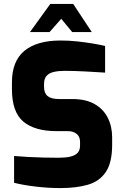

<svg xmlns="http://www.w3.org/2000/svg" viewBox="-20 -955 634 981"><path d="M288 6Q257 6 225.5 4Q194 2 163.5 -1.5Q133 -5 104.5 -10Q76 -15 52 -21V-158Q84 -155 123 -153Q162 -151 202.5 -150Q243 -149 279 -149Q314 -149 338.5 -154.5Q363 -160 376 -173.5Q389 -187 389 -211V-230Q389 -257 371.5 -271Q354 -285 327 -285H269Q157 -285 99 -334Q41 -383 41 -499V-534Q41 -643 105 -695.5Q169 -748 289 -748Q333 -748 374 -743.5Q415 -739 452 -733Q489 -727 517 -720V-584Q471 -587 414 -590Q357 -593 310 -593Q279 -593 255 -587.5Q231 -582 218 -567.5Q205 -553 205 -525V-511Q205 -479 223.5 -464Q242 -449 280 -449H349Q418 -449 463 -423.5Q508 -398 530.5 -353.5Q553 -309 553 -253V-216Q553 -124 520.5 -76Q488 -28 428.5 -11Q369 6 288 6ZM133 -791 237 -935H354L449 -791H349L293 -859L233 -791Z"/></svg>

Font: Exo Thin ExtraBold
Style: Regular
Weight: 800
Version: Version 2.000